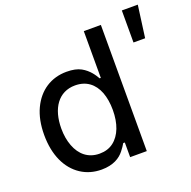

<svg xmlns="http://www.w3.org/2000/svg" viewBox="-135 -895 1036 1040"><g transform="rotate(-20 383.5 -375.5)"><path d="M278.1 10.7C345.9 10.7 386 -15.6 409.4 -45.5C421.2 -60.4 430 -73.5 436.1 -84.5H445.3V0H541.2V-727.3H442.8V-457.7H436.1C423.7 -479 403.1 -512.8 361.9 -535.5C340.9 -546.9 313.6 -552.6 279.1 -552.6C189.6 -552.6 117.9 -506 78.5 -422.2C58.6 -380 48.7 -329.9 48.7 -271.7C48.7 -154.8 90.2 -68.9 159.4 -23.4C193.9 -0.7 233.7 10.7 278.1 10.7ZM297.2 -74.2C231.9 -74.2 187.5 -111.9 164.8 -171.9C153.4 -202.1 147.7 -235.4 147.7 -272.7C147.7 -388.5 201.3 -467.3 297.2 -467.3C361.5 -467.3 405.2 -433.2 427.9 -375C438.9 -345.5 444.6 -311.4 444.6 -272.7C444.6 -194.2 421.2 -132.8 377.5 -99.4C355.8 -82.7 328.8 -74.2 297.2 -74.2ZM741.8 -577.4 766.7 -762.1H674.7V-577.4Z"/></g></svg>

Font: Inter 465
Style: Regular
Weight: 400
Designer: Rasmus Andersson
Foundry: rsms
Version: Version 3.019;Glyphs 3.1.2 (3151)